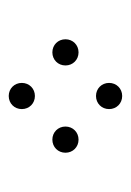

<svg xmlns="http://www.w3.org/2000/svg" viewBox="50 -570 300 440"><g transform="rotate(-90 200.0 -350.0)"><path d="M200 -420C217 -420 230 -433 230 -450C230 -467 217 -480 200 -480C183 -480 170 -467 170 -450C170 -433 183 -420 200 -420ZM100 -320C117 -320 130 -333 130 -350C130 -367 117 -380 100 -380C83 -380 70 -367 70 -350C70 -333 83 -320 100 -320ZM300 -320C317 -320 330 -333 330 -350C330 -367 317 -380 300 -380C283 -380 270 -367 270 -350C270 -333 283 -320 300 -320ZM200 -220C217 -220 230 -233 230 -250C230 -267 217 -280 200 -280C183 -280 170 -267 170 -250C170 -233 183 -220 200 -220Z"/></g></svg>

Font: TINY 5x3 60
Style: Regular
Weight: 150
Designer: Jack Halten Fahnestock
Foundry: Velvetyne Type Foundry
Version: Version 1.002;hotconv 1.0.109;makeotfexe 2.5.65596